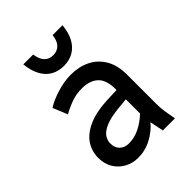

<svg xmlns="http://www.w3.org/2000/svg" viewBox="-210 -842 964 964"><g transform="rotate(-45 271.5 -360.0)"><path d="M60 -132Q60 -177 84 -215Q108 -253 163 -278Q218 -303 311 -306L366 -308V-314Q366 -380 335 -408.5Q304 -437 249 -437Q209 -437 175 -425Q141 -413 107 -394L75 -472Q110 -494 161 -509.5Q212 -525 258 -525Q315 -525 360 -503Q405 -481 431.5 -436.5Q458 -392 458 -325V-122Q458 -101 459.5 -83.5Q461 -66 465 -44L473 0H387L372 -73Q342 -37 297.5 -13.5Q253 10 202 10Q165 10 132.5 -7Q100 -24 80 -56Q60 -88 60 -132ZM154 -140Q154 -109 172.5 -91.5Q191 -74 222 -74Q260 -74 296.5 -92Q333 -110 366 -141V-242L315 -237Q250 -231 215 -216Q180 -201 167 -181.5Q154 -162 154 -140ZM126 -730H196Q201 -693 218.5 -674.5Q236 -656 265 -656Q294 -656 312 -674.5Q330 -693 334 -730H404Q400 -681 381.5 -647.5Q363 -614 333.5 -597Q304 -580 265 -580Q226 -580 196.5 -597Q167 -614 149 -647.5Q131 -681 126 -730Z"/></g></svg>

Font: Radio Canada
Style: Regular
Weight: 400
Designer: Charles Daoud, Etienne Aubert Bonn, Alexandre Saumier Demers, Jacques Le Bailly
Foundry: Radio-Canada
Version: Version 2.104;gftools[0.9.28.dev5+ged2979d]